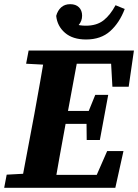

<svg xmlns="http://www.w3.org/2000/svg" viewBox="-27 -899 661 919"><path d="M-7 0 5 -63 135 -70H150L143 0ZM71 0 138 -356Q152 -431 165 -506.5Q178 -582 191 -657H352L286 -301Q272 -226 258.5 -150.5Q245 -75 232 0ZM98 -594 110 -657H252L246 -587H230ZM171 0 177 -62H502L415 -14L486 -176H564L525 0ZM218 -306 224 -368H422L417 -306ZM276 -594 282 -657H614L589 -484H511L502 -645L560 -594ZM388 -229 387 -328 390 -349 429 -445H491L451 -229ZM385 -710Q321 -710 284 -742Q247 -774 242 -823Q249 -849 266 -864Q283 -879 309 -879Q336 -879 351 -864Q366 -849 366 -824Q366 -798 349 -778.5Q332 -759 303 -749L292 -802Q313 -790 334.5 -783Q356 -776 384 -776Q436 -776 468.5 -801.5Q501 -827 526 -874L570 -856Q545 -790 500.5 -750Q456 -710 385 -710Z"/></svg>

Font: Source Serif 4
Style: Bold Italic
Weight: 700
Italic angle: -12°
Designer: Frank Grießhammer
Foundry: Adobe Systems Incorporated
Version: Version 4.004;hotconv 1.0.116;makeotfexe 2.5.65601